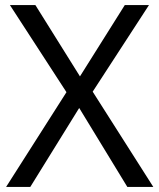

<svg xmlns="http://www.w3.org/2000/svg" viewBox="-20 -734 626 754"><path d="M582 0H480L291 -310L99 0H4L241 -372L19 -714H119L294 -434L470 -714H565L344 -374Z"/></svg>

Font: Noto Sans Tangsa
Style: Regular
Weight: 400
Designer: David Williams
Foundry: Google LLC
Version: Version 1.504